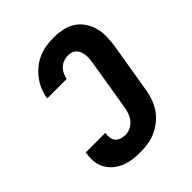

<svg xmlns="http://www.w3.org/2000/svg" viewBox="-206 -873 1012 1012"><g transform="rotate(-45 300.0 -367.5)"><path d="M256 8Q227 8 199.5 4.5Q172 1 146 -9.5Q120 -20 99.5 -37Q79 -54 65.5 -77.5Q52 -101 48.5 -129Q45 -157 50 -186L51 -195H197L196 -191Q194 -175 196.5 -159Q199 -143 209.5 -132Q220 -121 235 -116.5Q250 -112 266 -112Q285 -112 304 -121.5Q323 -131 335.5 -147Q348 -163 354.5 -182Q361 -201 364 -220L411 -504Q413 -517 414 -531Q415 -545 413.5 -558Q412 -571 407.5 -583.5Q403 -596 394.5 -605Q386 -614 373.5 -618.5Q361 -623 348 -623Q331 -623 314.5 -617.5Q298 -612 285 -600Q272 -588 264.5 -572Q257 -556 254 -540H108Q113 -568 124 -595.5Q135 -623 153 -647Q171 -671 194.5 -690.5Q218 -710 245.5 -722Q273 -734 301.5 -738.5Q330 -743 358 -743Q391 -743 423.5 -736.5Q456 -730 482 -713.5Q508 -697 526 -671Q544 -645 552.5 -614.5Q561 -584 560.5 -551Q560 -518 555 -484L508 -201Q503 -172 493 -144Q483 -116 465.5 -90.5Q448 -65 423.5 -45.5Q399 -26 371.5 -13.5Q344 -1 314.5 3.5Q285 8 256 8Z"/></g></svg>

Font: Iosevka Heavy Extended Oblique
Style: Regular
Weight: 900
Width: 7
Italic angle: -9°
Monospace: yes
Designer: Belleve Invis
Foundry: Belleve Invis
Version: Version 32.5.0; ttfautohint (v1.8.4)